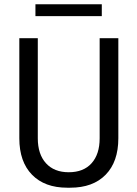

<svg xmlns="http://www.w3.org/2000/svg" viewBox="-20 -864 640 894"><path d="M293 10Q188 10 129 -50.5Q70 -111 70 -220V-686H156V-220Q156 -146 194 -104Q232 -62 300 -62Q369 -62 406.5 -104Q444 -146 444 -220V-686H531V-220Q531 -111 472 -50.5Q413 10 307 10ZM145 -789V-844H454V-789Z"/></svg>

Font: Chivo Mono Medium Light
Style: Regular
Weight: 300
Monospace: yes
Version: Version 1.008